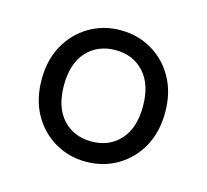

<svg xmlns="http://www.w3.org/2000/svg" viewBox="-61 -781 503 467"><g transform="rotate(15 190.5 -547.5)"><path d="M190 -382Q147 -382 111.5 -403Q76 -424 55.5 -461Q35 -498 35 -548Q35 -597 55.5 -634Q76 -671 111.5 -692Q147 -713 190 -713Q234 -713 269.5 -692Q305 -671 325.5 -634Q346 -597 346 -548Q346 -498 325.5 -461Q305 -424 269.5 -403Q234 -382 190 -382ZM191 -433Q235 -433 262.5 -463Q290 -493 290 -548Q290 -603 262.5 -633Q235 -663 191 -663Q146 -663 118.5 -633Q91 -603 91 -548Q91 -493 118.5 -463Q146 -433 191 -433Z"/></g></svg>

Font: Nunito Sans 6pt Light
Style: Regular
Weight: 300
Version: Version 3.101;gftools[0.9.27]